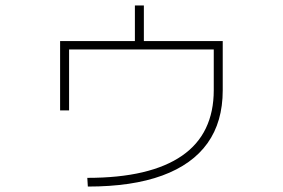

<svg xmlns="http://www.w3.org/2000/svg" viewBox="-20 -660 1040 706"><path d="M301 -6Q417 -6 504 -26.5Q591 -47 649.5 -87.5Q708 -128 737 -188.5Q766 -249 766 -328V-478H234V-254H201V-509H476V-640H509V-509H799V-328Q799 -212 743 -133.5Q687 -55 576.5 -14.5Q466 26 303 26Z"/></svg>

Font: M PLUS 1 Thin ExtraLight
Style: Regular
Weight: 250
Version: Version 1.001